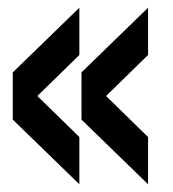

<svg xmlns="http://www.w3.org/2000/svg" viewBox="-20 -562 446 496"><path d="M185 -86 13 -253V-375L185 -542V-420L76.5 -314L185 -208ZM362.5 -86 190.5 -253V-375L362.5 -542V-420L254 -314L362.5 -208Z"/></svg>

Font: Big Shoulders Stencil Text ExtraBold
Style: Regular
Weight: 800
Designer: Patric King
Foundry: XO Type Co
Version: Version 1.000